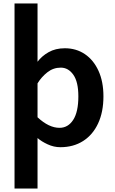

<svg xmlns="http://www.w3.org/2000/svg" viewBox="-20 -840 667 1110"><path d="M64 250V-820H197V-483Q221 -515.5 260.8 -538.2Q300.5 -561 355 -561Q420.5 -561 470.8 -527Q521 -493 549.5 -430.5Q578 -368 578 -283Q578 -192.5 547.2 -126.5Q516.5 -60.5 460.5 -24.8Q404.5 11 329 11Q291 11 255 -5.8Q219 -22.5 197 -42V250ZM324 -101Q373.5 -101 403.2 -147Q433 -193 433 -283Q433 -366.5 404 -407.8Q375 -449 331.5 -449Q288 -449 253.8 -422Q219.5 -395 197 -358V-162Q262.5 -101 324 -101Z"/></svg>

Font: Junction
Style: Bold
Weight: 700
Designer: Caroline Hadilaksono
Foundry: Caroline Hadilaksono, Tyler Finck, The League of Moveable Type
Version: Version 2.000; ttfautohint (v1.8.3)